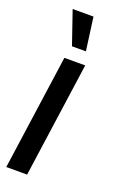

<svg xmlns="http://www.w3.org/2000/svg" viewBox="-149 -741 498 784"><g transform="rotate(20 100.5 -349.5)"><path d="M60 -500H150.5L80 0H-10.5ZM23.5 -699H114L133.5 -555H73Z"/></g></svg>

Font: Urbanist Medium
Style: Italic
Weight: 500
Italic angle: -8°
Designer: Corey Hu
Foundry: Corey Hu
Version: Version 1.330; ttfautohint (v1.8.4.7-5d5b)